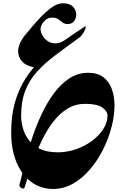

<svg xmlns="http://www.w3.org/2000/svg" viewBox="-20 -895 790 1207"><path d="M375 -874.5Q416.5 -874.5 436.8 -854.7Q457 -835 459 -809.1Q460.9 -783.2 446.8 -763.4Q432.6 -743.7 405.3 -743.7Q385.7 -743.7 373.5 -753.7Q361.3 -763.7 346.9 -773.9Q332.5 -784.2 307.1 -784.2Q284.2 -784.2 268.1 -771Q252 -757.8 243.4 -741.7Q234.9 -725.6 234.9 -715.3Q234.4 -695.8 245.6 -674.6Q256.8 -653.3 277.3 -638.4Q297.9 -623.5 325.4 -622.3Q353 -621.1 385.3 -641.6L200.2 -470.7Q144.5 -480 119.1 -508.3Q93.8 -536.6 93.8 -574.2Q93.8 -593.3 104.5 -620.1Q115.2 -647 141.1 -678.7Q184.6 -731.9 225.6 -776.4Q266.6 -820.8 304.2 -847.7Q341.8 -874.5 375 -874.5ZM535.2 -437.5Q592.8 -437.5 629.2 -410.2Q665.5 -382.8 682.6 -335.9Q699.7 -289.1 699.7 -231Q699.7 -167 680.9 -95.2Q662.1 -23.4 627.7 45.4Q593.3 114.3 545.4 170.2Q497.6 226.1 439 259.5Q380.4 293 313.5 293Q236.3 293 176.8 249Q117.2 205.1 83.7 125Q50.3 44.9 50.3 -63Q50.3 -168.9 74.2 -252.4Q98.1 -335.9 141.4 -402.8Q184.6 -469.7 242.2 -524.9Q299.8 -580.1 367.7 -628.9Q435.5 -677.7 508.8 -725.1Q519 -731.9 519.3 -725.3Q519.5 -718.8 513.2 -705.3Q506.8 -691.9 497.3 -678.5Q487.8 -665 479 -658.7Q394 -597.7 326.2 -546.4Q258.3 -495.1 210.7 -441.9Q163.1 -388.7 137.9 -322.5Q112.8 -256.3 112.8 -166Q112.8 -132.3 123 -92.8Q133.3 -53.2 158.7 -17.8Q184.1 17.6 229.2 40Q274.4 62.5 343.8 62.5Q402.8 62.5 458.5 43Q514.2 23.4 558.8 -9.8Q603.5 -43 629.6 -84Q655.8 -125 655.8 -168Q655.8 -195.8 623.3 -219Q590.8 -242.2 515.1 -242.2Q455.1 -242.2 406.2 -213.1Q357.4 -184.1 317.4 -133.1Q277.3 -82 244.9 -15.4Q212.4 51.3 185.5 127Q158.7 202.6 135.7 280.3Q132.3 291.5 122.6 290Q112.8 288.6 106 279.3Q99.1 270 104 258.3Q107.4 250 116.7 208.5Q126 167 142.3 104.2Q158.7 41.5 183.1 -31.2Q207.5 -104 241 -175.8Q274.4 -247.6 317.6 -306.6Q360.8 -365.7 415 -401.6Q469.2 -437.5 535.2 -437.5Z"/></svg>

Font: Awami Nastaliq
Style: Bold
Weight: 700
Designer: Peter Martin, SIL International
Foundry: SIL International
Version: Version 3.100